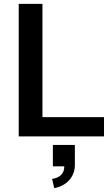

<svg xmlns="http://www.w3.org/2000/svg" viewBox="-20 -707 573 995"><path d="M77 0H519V-100H200V-687H77ZM250 220 261 268C326 256 368 209 368 148V44H254V155H313V158C313 192 289 215 250 220Z"/></svg>

Font: Ronzino Medium
Style: Regular
Weight: 500
Designer: Nunzio Mazzaferro
Foundry: Collletttivo
Version: Version 1.000;Glyphs 3.3 (3337)